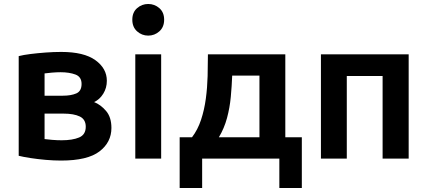

<svg xmlns="http://www.w3.org/2000/svg" viewBox="-20 -797 2147 965"><path d="M287 10Q250 10 210 6.5Q170 3 134 -2.5Q98 -8 74 -14V-515Q97 -521 133 -525.5Q169 -530 209.5 -533Q250 -536 288 -536Q402 -536 459.5 -494.5Q517 -453 517 -391Q517 -355 499 -326Q481 -297 453 -284Q486 -271 513 -239.5Q540 -208 540 -154Q540 -82 480 -36Q420 10 287 10ZM204 -316H296Q337 -316 363.5 -327.5Q390 -339 390 -375Q390 -411 359 -422.5Q328 -434 284 -434Q265 -434 241 -432Q217 -430 204 -428ZM290 -92Q344 -92 377.5 -106Q411 -120 411 -160Q411 -197 381 -211.5Q351 -226 299 -226H204V-98Q217 -96 242.5 -94Q268 -92 290 -92Z M660 0V-524H790V0ZM725 -618Q693 -618 669 -639.5Q645 -661 645 -698Q645 -735 669 -756Q693 -777 725 -777Q757 -777 781 -756Q805 -735 805 -698Q805 -661 781 -639.5Q757 -618 725 -618Z M883 148V-107H945Q974 -145 990.5 -195Q1007 -245 1014.5 -301Q1022 -357 1023.5 -414.5Q1025 -472 1025 -524H1414V-107H1497V148H1384V0H996V148ZM1080 -107H1284V-417H1147Q1145 -365 1140 -310.5Q1135 -256 1121 -204Q1107 -152 1080 -107Z M1593 0V-524H2034V0H1903V-415H1723V0Z"/></svg>

Font: Ubuntu Sans
Style: Bold
Weight: 700
Designer: Dalton Maag Ltd
Foundry: Dalton Maag Ltd
Version: Version 1.006; ttfautohint (v1.8.4.7-5d5b)